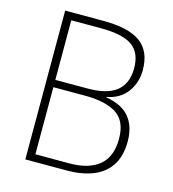

<svg xmlns="http://www.w3.org/2000/svg" viewBox="-107 -802 800 890"><g transform="rotate(15 293.0 -357.0)"><path d="M96 -714H278Q402 -714 458.5 -672Q515 -630 515 -541Q515 -480 481.5 -434.5Q448 -389 384 -377V-375Q462 -362 497.5 -318Q533 -274 533 -203Q533 -131 502.5 -86Q472 -41 418.5 -20.5Q365 0 295 0H96ZM135 -392H289Q385 -392 429.5 -429Q474 -466 474 -538Q474 -613 427.5 -645.5Q381 -678 278 -678H135ZM135 -357V-35H298Q391 -35 441 -76.5Q491 -118 491 -204Q491 -289 438.5 -323Q386 -357 288 -357Z"/></g></svg>

Font: Noto Sans Disp ExtLt
Style: Regular
Weight: 200
Designer: Monotype Design Team
Foundry: Monotype Imaging Inc.
Version: Version 2.000;GOOG;noto-source:20170915:90ef993387c0